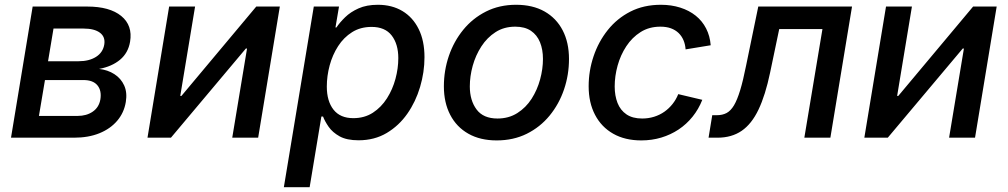

<svg xmlns="http://www.w3.org/2000/svg" viewBox="-20 -568 4157 792"><path d="M25.4 0 114.7 -541H339.4Q432.6 -541 480.2 -502Q527.8 -462.9 516.6 -396Q508.8 -349.6 475.1 -321.5Q441.4 -293.5 388.7 -283.7Q424.3 -279.8 451.7 -262.2Q479 -244.6 492.2 -215.6Q505.4 -186.5 499 -147.5Q491.7 -103 463.4 -69.8Q435.1 -36.6 389.9 -18.3Q344.7 0 285.2 0ZM140.6 -89.8H299.8Q336.9 -89.8 362.5 -107.4Q388.2 -125 394 -157.7Q399.9 -194.3 381.8 -216.1Q363.8 -237.8 324.2 -237.8H165.5ZM178.2 -315.4H304.2Q347.7 -315.4 376.2 -333.5Q404.8 -351.6 410.2 -384.8Q415 -416 392.1 -433.1Q369.1 -450.2 324.7 -450.2H200.7Z M1044.9 0H938L999 -367.7H994.1L685.1 0H588.4L677.7 -541H784.7L723.6 -172.4H728.5L1037.1 -541H1134.3Z M1150.9 204.1 1274.4 -541H1378.4L1363.8 -454.6H1367.7Q1381.3 -475.1 1403.6 -496.8Q1425.8 -518.6 1459 -533.4Q1492.2 -548.3 1538.6 -548.3Q1596.7 -548.3 1639.9 -522.5Q1683.1 -496.6 1707 -448.2Q1731 -399.9 1731 -332Q1731 -270.5 1712.9 -209.5Q1694.8 -148.4 1660.2 -98.9Q1625.5 -49.3 1575 -19.3Q1524.4 10.7 1459 10.7Q1410.2 10.7 1380.9 -5.6Q1351.6 -22 1335.7 -44.9Q1319.8 -67.9 1312.5 -87.4H1305.7L1257.3 204.1ZM1437.5 -80.6Q1483.4 -80.6 1518.1 -103Q1552.7 -125.5 1576.2 -162.4Q1599.6 -199.2 1611.3 -242.7Q1623 -286.1 1623 -328.1Q1623 -386.2 1595.7 -421.6Q1568.4 -457 1512.7 -457Q1466.8 -457 1432.4 -435.3Q1397.9 -413.6 1374.8 -377.7Q1351.6 -341.8 1339.8 -298.1Q1328.1 -254.4 1328.1 -210.9Q1328.1 -150.9 1355.7 -115.7Q1383.3 -80.6 1437.5 -80.6Z M2028.8 11.2Q1960.9 11.2 1912.1 -16.4Q1863.3 -43.9 1837.2 -94.2Q1811 -144.5 1811 -211.9Q1811 -276.9 1831.5 -337.2Q1852.1 -397.5 1890.9 -445.1Q1929.7 -492.7 1984.9 -520.5Q2040 -548.3 2108.9 -548.3Q2177.2 -548.3 2226.1 -520.8Q2274.9 -493.2 2301 -442.9Q2327.1 -392.6 2327.1 -324.7Q2327.1 -259.3 2306.6 -199Q2286.1 -138.7 2247.1 -91.1Q2208 -43.5 2152.8 -16.1Q2097.7 11.2 2028.8 11.2ZM2032.2 -79.1Q2078.6 -79.1 2114 -101.6Q2149.4 -124 2172.9 -160.6Q2196.3 -197.3 2208 -240.5Q2219.7 -283.7 2219.7 -324.7Q2219.7 -363.8 2207.5 -393.8Q2195.3 -423.8 2170.2 -440.9Q2145 -458 2105.5 -458Q2059.1 -458 2024.2 -435.5Q1989.3 -413.1 1965.6 -376.5Q1941.9 -339.8 1929.9 -296.6Q1918 -253.4 1918 -211.4Q1918 -153.8 1945.8 -116.5Q1973.6 -79.1 2032.2 -79.1Z M2625.5 11.2Q2558.1 11.2 2509.5 -16.4Q2460.9 -43.9 2434.6 -94.2Q2408.2 -144.5 2408.2 -211.9Q2408.2 -275.9 2428.5 -335.9Q2448.7 -396 2487.1 -444.1Q2525.4 -492.2 2580.6 -520.3Q2635.7 -548.3 2706.1 -548.3Q2749.5 -548.3 2786.1 -536.6Q2822.8 -524.9 2849.9 -503.2Q2877 -481.4 2892.8 -450.4Q2908.7 -419.4 2911.6 -381.3L2808.1 -364.3Q2806.6 -385.3 2799.3 -402.3Q2792 -419.4 2779.1 -431.9Q2766.1 -444.3 2747.6 -451.2Q2729 -458 2704.1 -458Q2657.7 -458 2622.6 -435.8Q2587.4 -413.6 2563.5 -377.2Q2539.6 -340.8 2527.6 -297.4Q2515.6 -253.9 2515.6 -211.4Q2515.6 -173.3 2527.3 -143.3Q2539.1 -113.3 2564.2 -96.2Q2589.4 -79.1 2628.9 -79.1Q2654.8 -79.1 2678.2 -86.4Q2701.7 -93.8 2720.7 -107.2Q2739.7 -120.6 2754.4 -139.2Q2769 -157.7 2777.8 -179.7L2877 -156.2Q2861.8 -117.7 2836.9 -86.7Q2812 -55.7 2779.3 -33.9Q2746.6 -12.2 2707.8 -0.5Q2668.9 11.2 2625.5 11.2Z M2902.8 0 2918 -92.8H2937Q2960 -92.8 2977.1 -101.8Q2994.1 -110.8 3007.6 -133.3Q3021 -155.8 3033.2 -195.8Q3045.4 -235.8 3057.6 -297.4L3107.9 -541H3494.6L3405.3 0H3297.9L3372.6 -448.2H3194.3L3156.7 -268.6Q3137.2 -175.3 3108.9 -116Q3080.6 -56.6 3039.3 -28.3Q2998 0 2939.5 0Z M4002 0H3895L3956.1 -367.7H3951.2L3642.1 0H3545.4L3634.8 -541H3741.7L3680.7 -172.4H3685.5L3994.1 -541H4091.3Z"/></svg>

Font: Inter 17pt Medium
Style: Italic
Weight: 500
Italic angle: -9.3988°
Version: Version 4.001;git-66647c0bb